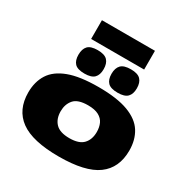

<svg xmlns="http://www.w3.org/2000/svg" viewBox="-214 -1163 1324 1358"><g transform="rotate(30 447.5 -484.0)"><path d="M35 -276Q35 -363 75 -426Q115 -489 205.5 -523Q296 -557 448 -557Q600 -557 690.5 -523Q781 -489 820.5 -426Q860 -363 860 -276Q860 -134 761.5 -62Q663 10 448 10Q233 10 134 -62Q35 -134 35 -276ZM300 -275Q300 -213 335 -176.5Q370 -140 448 -140Q526 -140 560.5 -176.5Q595 -213 595 -275Q595 -313 581.5 -343Q568 -373 535.5 -390.5Q503 -408 448 -408Q365 -408 332.5 -370Q300 -332 300 -275ZM583 -589Q526 -589 502.5 -613Q479 -637 479 -684Q479 -731 502.5 -755.5Q526 -780 583 -780Q639 -780 662.5 -755.5Q686 -731 686 -684Q686 -637 662.5 -613Q639 -589 583 -589ZM312 -589Q255 -589 232 -613Q209 -637 209 -684Q209 -731 232 -755.5Q255 -780 312 -780Q368 -780 391.5 -755.5Q415 -731 415 -684Q415 -637 391.5 -613Q368 -589 312 -589ZM231 -825V-978H664V-825Z"/></g></svg>

Font: Georama Extra Expanded ExtraBold
Style: Regular
Weight: 800
Width: 8
Designer: Jean-Baptiste Levee
Foundry: Production Type
Version: Version 1.000